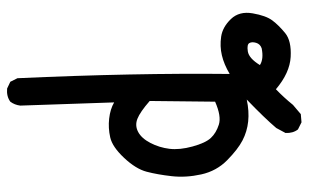

<svg xmlns="http://www.w3.org/2000/svg" viewBox="-184 -551 868 540"><g transform="rotate(-90 250.0 -281.0)"><path d="M176 133 156 123Q145 109 146 88L160 62Q188 29 240 -21Q207 -14 178.5 -17Q150 -20 125 -33Q100 -46 69.5 -76Q39 -106 29.5 -149Q20 -192 24.5 -232Q29 -272 37 -302.5Q45 -333 76 -366Q107 -399 133.5 -405Q160 -411 186.5 -408Q213 -405 232 -394L223 -658Q225 -674 234 -686Q249 -697 271 -695L290 -686L300 -666Q315 -336 312 -69Q339 -85 364.5 -91Q390 -97 417 -93Q444 -89 466.5 -65.5Q489 -42 482.5 -4.5Q476 33 462.5 51Q449 69 427 87Q405 105 360 102.5Q315 100 269 61Q246 83 225 109L199 131ZM384 21Q396 17 399.5 5.5Q403 -6 399 -13.5Q395 -21 375.5 -18Q356 -15 337 16Q354 27 384 21ZM234 -110 236 -294Q205 -321 186 -328.5Q167 -336 149 -326.5Q131 -317 118 -292Q105 -267 101.5 -238.5Q98 -210 108 -173.5Q118 -137 132 -122Q146 -107 169.5 -99.5Q193 -92 234 -110Z"/></g></svg>

Font: Kosefont JP
Style: Regular
Weight: 400
Designer: Nozomi Seto 瀬戸のぞみ
Version: Version 3.00;June 19, 2020